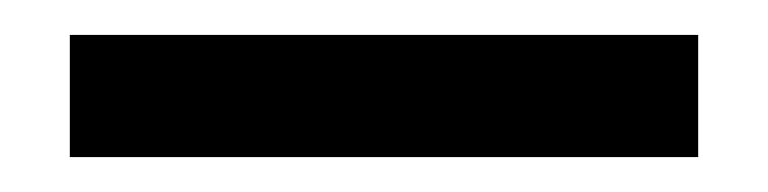

<svg xmlns="http://www.w3.org/2000/svg" viewBox="-20 -664 440 110"><path d="M20 -644H380V-574H20Z"/></svg>

Font: Sarabun ExtraBold
Style: Regular
Weight: 800
Version: Version 1.000; ttfautohint (v1.6)